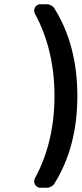

<svg xmlns="http://www.w3.org/2000/svg" viewBox="-20 -762 385 906"><path d="M145 -697Q137 -713 145.5 -727.5Q154 -742 171 -742H205Q211 -742 221 -736.5Q231 -731 235 -725Q345 -551 345 -309Q345 -67 235 107Q231 113 221 118.5Q211 124 205 124H171Q154 124 145.5 109.5Q137 95 145 79Q237 -91 237 -309Q237 -527 145 -697Z"/></svg>

Font: Trueno
Style: Round
Weight: 400
Designer: Julieta Ulanovsky, Jasper
Foundry: Julieta Ulanovsky, Cannot Into Space Fonts
Version: Version 3.001